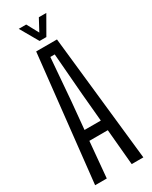

<svg xmlns="http://www.w3.org/2000/svg" viewBox="-243 -1007 835 1057"><g transform="rotate(-30 174.5 -478.0)"><path d="M21.1 0 108.3 -800H240.5L327.7 0H253.6L233 -227.4H115.8L95.2 0ZM122.7 -292.6H226.2L210.2 -467.7L188.6 -734.8H160.6L139.1 -467.3ZM153.5 -840.6 87.4 -955.8H134.8L175.2 -881.4L215.2 -955.8H262.6L196.5 -840.6Z"/></g></svg>

Font: Big Shoulders Thin
Style: Regular
Weight: 100
Designer: Patric King
Foundry: XO Type Co
Version: Version 2.002